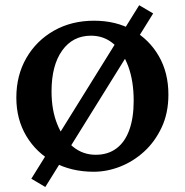

<svg xmlns="http://www.w3.org/2000/svg" viewBox="-20 -663 723 751"><path d="M346.7 8.8Q258.8 8.8 190.4 -28.3Q122.1 -65.4 83 -130.9Q43.9 -196.3 43.9 -281.2Q43.9 -368.2 83 -436Q122.1 -503.9 190.9 -543Q259.8 -582 347.7 -582Q433.6 -582 498.5 -545.4Q563.5 -508.8 601.1 -443.8Q638.7 -378.9 638.7 -293Q638.7 -220.7 612.3 -164.6Q585.9 -108.4 543.5 -69.8Q501 -31.2 449.7 -11.2Q398.4 8.8 346.7 8.8ZM354.5 -57.6Q402.3 -57.6 435.5 -82.5Q468.8 -107.4 485.8 -154.8Q502.9 -202.1 502.9 -268.6Q502.9 -345.7 481.9 -402.8Q460.9 -460 423.8 -491.7Q386.7 -523.4 335.9 -523.4Q264.6 -523.4 223.1 -465.3Q181.6 -407.2 181.6 -305.7Q181.6 -232.4 204.1 -176.8Q226.6 -121.1 265.1 -89.4Q303.7 -57.6 354.5 -57.6ZM157.2 68.4 102.5 36.1 524.4 -642.6 579.1 -610.4Z"/></svg>

Font: Crimson Pro ExtraLight SemiBold
Style: Regular
Weight: 600
Version: Version 1.002